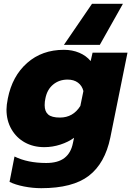

<svg xmlns="http://www.w3.org/2000/svg" viewBox="-20 -756 688 1006"><path d="M462 -736H624L503 -521H315ZM30 197 56 64Q125 98 222 98Q284 98 318 71.5Q352 45 362 -6L368 -34Q338 -12 296.5 1.5Q255 15 212 15Q155 15 110.5 -9.5Q66 -34 40 -79Q14 -124 14 -182Q14 -205 21 -240Q44 -357 122 -426Q200 -495 315 -495Q359 -495 395.5 -479.5Q432 -464 455 -436L465 -480H648L558 -35Q530 100 445.5 165Q361 230 196 230Q151 230 105.5 221Q60 212 30 197ZM401 -201 417 -279Q410 -307 388.5 -323Q367 -339 334 -339Q290 -339 258.5 -313Q227 -287 218 -241Q214 -224 214 -205Q214 -172 232.5 -156Q251 -140 294 -140Q363 -140 401 -201Z"/></svg>

Font: Readiness ExtraBold
Style: Italic
Weight: 800
Italic angle: -12°
Designer: Katatrad Team
Foundry: CadsonDemak
Version: Version 1.00;January 16, 2020;FontCreator 12.0.0.2550 64-bit